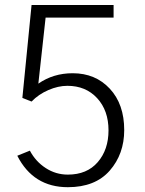

<svg xmlns="http://www.w3.org/2000/svg" viewBox="-20 -738 587 775"><path d="M49.8 -109.4 100.6 -129.9Q124 -85.9 164.6 -59.6Q205.1 -33.2 253.9 -33.2Q331.1 -33.2 374.5 -83.5Q418 -133.8 418 -211.9Q418 -292 372.1 -341.8Q326.2 -391.6 252 -391.6Q214.8 -391.6 175.3 -374.5Q135.7 -357.4 107.4 -328.1L70.3 -342.8L107.4 -717.8H438.5V-667H164.1L134.8 -400.4Q195.3 -442.4 273.4 -442.4Q365.2 -442.4 423.3 -379.9Q481.4 -317.4 481.4 -212.9Q481.4 -116.2 422.9 -49.3Q364.3 17.6 253.9 17.6Q114.3 17.6 49.8 -109.4Z"/></svg>

Font: Gothic A1 Light
Style: Regular
Weight: 300
Version: Version 2.50